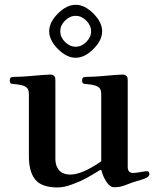

<svg xmlns="http://www.w3.org/2000/svg" viewBox="-20 -784 665 814"><path d="M225.6 -576.2Q188.5 -613.3 188.5 -651.4Q188.5 -689.5 225.6 -726.6Q262.7 -763.7 300.8 -763.7Q338.9 -763.7 376 -726.6Q413.1 -689.5 413.1 -651.4Q413.1 -613.3 376 -576.2Q338.9 -539.1 300.8 -539.1Q262.7 -539.1 225.6 -576.2ZM255.6 -696.5Q235.4 -676.3 235.4 -651.4Q235.4 -626.5 255.6 -606.2Q275.9 -585.9 300.8 -585.9Q325.7 -585.9 345.9 -606.2Q366.2 -626.5 366.2 -651.4Q366.2 -676.3 345.9 -696.5Q325.7 -716.8 300.8 -716.8Q275.9 -716.8 255.6 -696.5ZM21.5 -441.9Q21.5 -450.7 24.9 -454.3Q28.3 -458 37.6 -458Q72.8 -458 117.7 -462.4Q175.8 -467.8 192.9 -467.8Q203.1 -467.8 208.3 -463.1Q213.4 -458.5 214.1 -453.6Q214.8 -448.7 214.8 -439.9V-109.4Q214.8 -98.1 217.5 -87.6Q220.2 -77.1 226.8 -66.9Q233.4 -56.6 246.6 -50.3Q259.8 -43.9 278.3 -43.9Q328.1 -43.9 409.2 -100.1V-382.8Q409.2 -397.9 405.3 -405.5Q401.4 -413.1 392.1 -418Q377.4 -425.3 344.7 -427.7Q337.9 -428.2 335.2 -429Q332.5 -429.7 330.3 -432.6Q328.1 -435.5 328.1 -441.9Q328.1 -450.7 331.5 -454.3Q335 -458 344.2 -458Q379.4 -458 424.3 -462.4Q482.4 -467.8 499.5 -467.8Q509.8 -467.8 514.9 -463.1Q520 -458.5 520.8 -453.6Q521.5 -448.7 521.5 -439.9V-76.2Q521.5 -50.8 544.4 -50.8Q556.2 -50.8 574.2 -54.2Q595.2 -58.1 604 -58.1Q608.4 -58.1 610.8 -54.7Q613.3 -51.3 613.3 -46.4Q613.3 -31.7 582 -22.9Q542 -11.7 508.3 2Q489.7 9.8 463.4 9.8Q446.3 9.8 431.4 -12.9Q416.5 -35.6 409.7 -62.5L405.8 -64Q367.7 -40.5 344.2 -27.8Q320.8 -15.1 285.9 -2.2Q251 10.7 224.6 10.7Q156.7 10.7 129.6 -22.5Q102.5 -55.7 102.5 -121.6V-382.8Q102.5 -397.9 98.6 -405.5Q94.7 -413.1 85.4 -418Q70.8 -425.3 38.1 -427.7Q31.2 -428.2 28.6 -429Q25.9 -429.7 23.7 -432.6Q21.5 -435.5 21.5 -441.9Z"/></svg>

Font: Monomachus
Style: Medium
Weight: 500
Designer: Alexey Kryukov
Version: Version 1.0